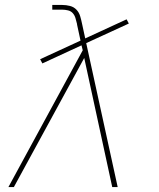

<svg xmlns="http://www.w3.org/2000/svg" viewBox="-20 -755 640 775"><path d="M14 0 314 -552 309 -572 151 -499 142 -516 305 -591 291 -656Q291 -656 291 -656Q291 -656 291 -656V-657Q291 -657 291 -657.5Q291 -658 291 -658Q288 -669 285 -680.5Q282 -692 274.5 -701Q267 -710 255 -713Q243 -716 231 -716H191V-735H231Q247 -735 262.5 -731Q278 -727 288.5 -716Q299 -705 303.5 -690Q308 -675 311 -660L324 -600L491 -677L500 -660L328 -581L455 0H433L320 -521L36 0Z"/></svg>

Font: Iosevka SS04 Thin Extended
Style: Italic
Weight: 100
Width: 7
Italic angle: -9°
Monospace: yes
Designer: Belleve Invis
Foundry: Belleve Invis
Version: Version 19.0.0; ttfautohint (v1.8.4)